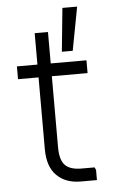

<svg xmlns="http://www.w3.org/2000/svg" viewBox="-52 -756 469 792"><g transform="rotate(-5 182.0 -360.0)"><path d="M250 0Q188 0 151 -36.5Q114 -73 114 -146V-626H169V-149Q169 -96 190 -74.5Q211 -53 258 -53H312L317 -42V0ZM29 -443V-496H317V-443ZM219 -540 237 -720H298L264 -540Z"/></g></svg>

Font: Fustat Light
Style: Regular
Weight: 300
Designer: Mohamed Gaber, Khaled Hosny, Laura Garcia Mut
Foundry: Kief Type Foundry, Alif Type Foundry, Hard Type Foundry
Version: Version 1.007